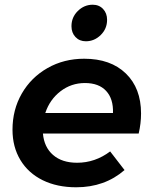

<svg xmlns="http://www.w3.org/2000/svg" viewBox="-20 -788 648 814"><path d="M578 -307Q578 -265 568 -222H162Q167 -164 205 -131Q243 -98 307 -98Q383 -98 447 -146L508 -67Q424 6 303 6Q222 6 161 -24Q100 -54 66.5 -109.5Q33 -165 33 -238Q33 -323 72.5 -391.5Q112 -460 181.5 -499.5Q251 -539 337 -539Q449 -539 513.5 -476.5Q578 -414 578 -307ZM340 -436Q282 -436 236.5 -401Q191 -366 172 -309H459Q461 -369 430 -402.5Q399 -436 340 -436ZM434 -704Q434 -666 407 -639.5Q380 -613 344 -613Q317 -613 300 -631Q283 -649 283 -677Q283 -715 310 -741.5Q337 -768 373 -768Q400 -768 417 -750Q434 -732 434 -704Z"/></svg>

Font: Gontserrat Medium
Style: Italic
Weight: 500
Italic angle: -11.3°
Designer: Julieta Ulanovsky
Foundry: Julieta Ulanovsky
Version: Version 6.001